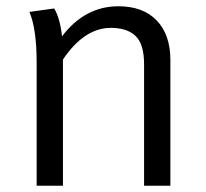

<svg xmlns="http://www.w3.org/2000/svg" viewBox="-20 -593 657 613"><path d="M358 -573Q437 -573 480.5 -527.5Q524 -482 524 -401V0H440V-388Q440 -452 413 -478Q386 -504 334 -504Q249 -504 181 -403V-125V0H97V-171V-394Q97 -500 74 -555L153 -566Q172 -534 178 -477Q251 -573 358 -573Z"/></svg>

Font: FiraGO Book
Style: Regular
Weight: 350
Designer: bBox Type
Foundry: bBox Type GmbH
Version: Version 1.001;PS 001.001;hotconv 1.0.88;makeotf.lib2.5.64775